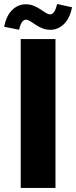

<svg xmlns="http://www.w3.org/2000/svg" viewBox="-44 -919 372 939"><path d="M57.3 -728H227.3V0H57.3ZM235.2 -899.5 308.3 -883.5Q298.2 -830.8 269.5 -802.1Q240.8 -773.3 202 -773.3Q180.5 -773.3 162.7 -780.7Q144.8 -788 130.4 -798Q116 -808 103.9 -815.3Q91.8 -822.7 82.5 -822.7Q72.8 -822.7 64 -811.5Q55.2 -800.3 49.5 -773.5L-23.7 -788Q-13.7 -840.5 14.7 -869.2Q43 -898 82.5 -898Q103.3 -898 121.1 -890.7Q138.8 -883.3 153.7 -873.3Q168.5 -863.3 180.2 -856Q191.8 -848.7 202 -848.7Q211.7 -848.7 220.5 -860.7Q229.3 -872.7 235.2 -899.5Z"/></svg>

Font: Murecho Thin
Style: Regular
Weight: 100
Designer: Neil Summerour
Foundry: Positype
Version: Version 1.010